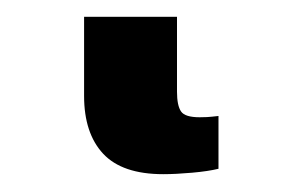

<svg xmlns="http://www.w3.org/2000/svg" viewBox="-20 38 334 224"><path d="M170.4 241.2Q122.6 241.2 100.3 217.3Q78.1 193.4 78.1 149.9V57.6H186.5V145Q186.5 161.1 191.2 168Q195.8 174.8 212.9 174.8Q216.3 174.8 221.4 174.6Q226.6 174.3 234.9 173.3V234.9Q223.1 237.8 204.1 239.5Q185.1 241.2 170.4 241.2Z"/></svg>

Font: Inter-Bold
Style: Bold
Weight: 700
Designer: Rasmus Andersson
Foundry: rsms
Version: Version 4.000;git-a52131595